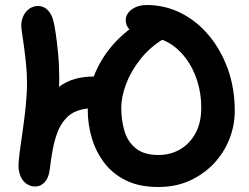

<svg xmlns="http://www.w3.org/2000/svg" viewBox="-20 -736 995 768"><path d="M613 12Q537 12 483.5 -14.5Q430 -41 396.5 -85.5Q363 -130 347 -184.5Q331 -239 331 -296Q331 -364 355.5 -430.5Q380 -497 430.5 -555.5Q481 -614 557 -658L589 -575Q556 -551 529.5 -516.5Q503 -482 481.5 -445Q460 -408 440.5 -376Q421 -344 401.5 -324Q382 -304 360 -304Q323 -304 291.5 -293.5Q260 -283 239 -257Q221 -236 209.5 -205.5Q198 -175 191 -138Q184 -101 179 -58Q175 -25 159 -7.5Q143 10 121 10Q102 10 86.5 -0.5Q71 -11 62.5 -30.5Q54 -50 54 -73Q54 -91 59 -129Q64 -167 71 -215Q78 -263 83 -312.5Q88 -362 88 -404Q88 -439 84.5 -476Q81 -513 76.5 -545.5Q72 -578 68.5 -602Q65 -626 65 -634Q65 -653 73 -671Q81 -689 96.5 -700.5Q112 -712 133 -712Q156 -712 172.5 -694Q189 -676 195 -646Q198 -635 203 -601.5Q208 -568 212.5 -520.5Q217 -473 217 -420Q217 -389 213.5 -348Q210 -307 204.5 -263.5Q199 -220 193.5 -181.5Q188 -143 183.5 -116.5Q179 -90 178 -84L69 -102Q70 -108 74.5 -128Q79 -148 87.5 -177Q96 -206 108.5 -238Q121 -270 137 -299.5Q153 -329 174 -350Q197 -375 221.5 -392.5Q246 -410 279 -420Q312 -430 361 -430Q379 -430 401.5 -446.5Q424 -463 448.5 -489.5Q473 -516 495 -546Q517 -576 533.5 -604Q550 -632 557 -651L634 -580Q579 -547 541 -498.5Q503 -450 484 -399Q465 -348 465 -305Q465 -255 478 -211.5Q491 -168 524 -142Q557 -116 614 -116Q661 -116 699.5 -138Q738 -160 761.5 -202Q785 -244 785 -306Q785 -363 768.5 -414Q752 -465 722.5 -504Q693 -543 653.5 -565.5Q614 -588 567 -588Q544 -588 525 -597.5Q506 -607 494.5 -622Q483 -637 483 -655Q483 -681 507.5 -698.5Q532 -716 566 -716Q639 -716 702.5 -684.5Q766 -653 814.5 -595.5Q863 -538 891 -461Q919 -384 919 -292Q919 -234 897.5 -179.5Q876 -125 835.5 -82Q795 -39 739 -13.5Q683 12 613 12Z"/></svg>

Font: Shantell Sans SemiBold
Style: Regular
Weight: 600
Designer: Stephen Nixon, Anya Danilova, Shantell Martin
Foundry: Arrow Type
Version: Version 1.011;[c5ecc13dd]